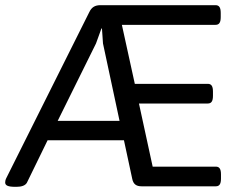

<svg xmlns="http://www.w3.org/2000/svg" viewBox="-31 -720 966 742"><path d="M802 -700H357C336 -700 323 -692 314 -673L-7 -31C-10 -25 -11 -19 -11 -15C-11 -4 -2 2 28 2H33C52 2 67 -3 73 -14L153 -178H448L480 -29C484 -9 495 0 516 0H803C817 0 823 -9 823 -30V-46C823 -67 817 -76 803 -76H559L506 -320H772C786 -320 792 -329 792 -350V-366C792 -387 786 -396 772 -396H490L440 -624H802C816 -624 822 -633 822 -654V-670C822 -691 816 -700 802 -700ZM363 -610 367 -552 431 -253H192L340 -552L361 -610Z"/></svg>

Font: Asap
Style: Regular
Weight: 400
Designer: Pablo Cosgaya
Foundry: Pablo Cosgaya
Version: Version 1.007;PS 001.007;hotconv 1.0.70;makeotf.lib2.5.58329